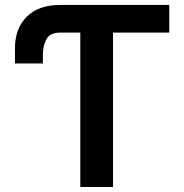

<svg xmlns="http://www.w3.org/2000/svg" viewBox="-20 -747 736 767"><path d="M656.2 -727.3V-616.8H431.5V0H300.8V-616.8H220.9Q179.3 -616.8 165.3 -589.8Q151.3 -562.9 151.3 -530.5V-493.6H39.8V-554.3Q39.8 -633.5 87 -680.4Q134.2 -727.3 220.9 -727.3Z"/></svg>

Font: Inter UI Semi Bold
Style: Regular
Weight: 600
Designer: Rasmus Andersson
Foundry: rsms
Version: 3.2;8d6f07862